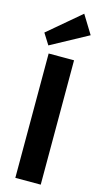

<svg xmlns="http://www.w3.org/2000/svg" viewBox="-144 -1002 554 1044"><g transform="rotate(15 133.0 -479.5)"><path d="M204 -700V0H61V-700ZM256 -855 48 -742 9 -804 192 -959Z"/></g></svg>

Font: Pathway Extreme Condensed
Style: Bold
Weight: 700
Width: 3
Version: Version 1.001;gftools[0.9.26]